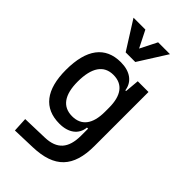

<svg xmlns="http://www.w3.org/2000/svg" viewBox="-300 -864 1185 1185"><g transform="rotate(45 293.0 -271.0)"><path d="M88.9 233.4 240.2 228.5C423.8 222.7 503.9 138.7 503.9 -45.9V-517.6H410.2L401.9 -423.8H395.5C386.7 -488.8 334 -527.3 253.4 -527.3C117.7 -527.3 46.9 -433.6 46.9 -253.9C46.9 -80.6 117.7 9.8 253.4 9.8C333 9.8 384.3 -28.8 390.6 -93.8H400.4V-30.3C399.4 76.2 354.5 130.9 250 133.8L84 138.7ZM400.4 -276.4V-241.2C400.4 -134.3 357.9 -78.1 276.4 -78.1C192.9 -78.1 149.4 -138.2 149.4 -253.9C149.4 -376 192.9 -439.5 276.4 -439.5C357.9 -439.5 400.4 -383.3 400.4 -276.4ZM231.4 -590.8H315.4L432.6 -776.4H329.1L273.4 -666L217.8 -776.4H114.3Z"/></g></svg>

Font: Cascadia Mono NF
Style: Regular
Weight: 400
Monospace: yes
Designer: Aaron Bell
Foundry: Saja Typeworks
Version: Version 2404.023